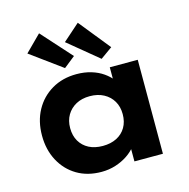

<svg xmlns="http://www.w3.org/2000/svg" viewBox="-117 -925 1033 1048"><g transform="rotate(-15 399.5 -401.0)"><path d="M330 9Q251 9 192 -26Q133 -61 99.5 -123.5Q66 -186 66 -266Q66 -347 100 -409Q134 -471 194.5 -506.5Q255 -542 334 -542Q379 -542 417 -530.5Q455 -519 483.5 -499Q512 -479 530.5 -455Q549 -431 555 -405H520V-531H678V0H517V-136L551 -131Q545 -105 526 -80Q507 -55 477 -35Q447 -15 409.5 -3Q372 9 330 9ZM373 -126Q418 -126 451.5 -143Q485 -160 503.5 -191.5Q522 -223 522 -266Q522 -308 503.5 -339.5Q485 -371 451.5 -389Q418 -407 373 -407Q328 -407 295 -389Q262 -371 243.5 -339.5Q225 -308 225 -266Q225 -223 243.5 -191.5Q262 -160 295 -143Q328 -126 373 -126ZM489 -587 319 -727 414 -811 556 -635ZM283 -590 105 -720 195 -810 347 -641Z"/></g></svg>

Font: Lexend Exa
Style: Bold
Weight: 700
Designer: Bonnie Shaver-Troup, Thomas Jockin
Foundry: Lexend
Version: Version 1.007